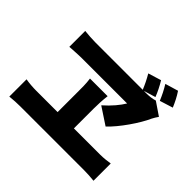

<svg xmlns="http://www.w3.org/2000/svg" viewBox="-200 -1118 1400 1400"><g transform="rotate(45 500.0 -418.0)"><path d="M754 -835 653 -804C676 -765 693 -730 709 -691H222C188 -691 144 -694 109 -698V-534C109 -534 193 -540 234 -540H699C673 -497 633 -448 575 -397L707 -310C778 -376 868 -507 904 -589C911 -604 921 -618 932 -635L832 -703C806 -695 777 -691 744 -691H720L812 -719C798 -755 777 -798 754 -835ZM896 -868 795 -838C819 -799 837 -763 854 -722L956 -754C941 -790 920 -833 896 -868ZM553 -341C553 -380 555 -428 561 -477H379C386 -429 385 -380 385 -342V-137H163C130 -137 90 -140 56 -146V32C92 28 131 26 163 26H823C848 26 894 28 924 32V-146C897 -142 862 -137 823 -137H553Z"/></g></svg>

Font: Noto Sans JP Black
Style: Regular
Weight: 900
Designer: Ryoko NISHIZUKA 西塚涼子 (kana, bopomofo & ideographs); Paul D. Hunt (Latin, Greek & Cyrillic); Sandoll Communications 산돌커뮤니
Foundry: Adobe
Version: Version 2.002;hotconv 1.0.116;makeotfexe 2.5.65601